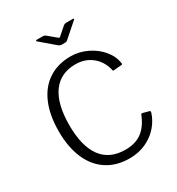

<svg xmlns="http://www.w3.org/2000/svg" viewBox="-221 -1092 1145 1240"><g transform="rotate(-30 351.0 -472.0)"><path d="M641 -550 642 -545Q642 -539 634 -539L576 -534H573Q570 -534 568.5 -536.5Q567 -539 567 -543Q551 -611 500.5 -651.5Q450 -692 379 -692Q267 -692 208 -610Q149 -528 149 -369Q149 -214 208.5 -133Q268 -52 386 -52Q460 -52 508.5 -88Q557 -124 587 -200Q589 -204 596 -203L645 -190Q650 -188 649 -179Q633 -127 596 -84Q559 -41 503.5 -15.5Q448 10 381 10Q284 10 214 -35.5Q144 -81 107 -166.5Q70 -252 70 -370Q70 -489 106.5 -575Q143 -661 212.5 -706.5Q282 -752 377 -752Q440 -752 498.5 -724Q557 -696 595.5 -649.5Q634 -603 641 -550ZM460 -954H512Q519 -954 519 -951Q519 -948 513 -943L413 -855Q411 -854 406.5 -850Q402 -846 395 -846H364Q354 -846 342 -856L240 -943Q236 -947 236 -950Q236 -954 243 -954H290Q295 -954 298.5 -952.5Q302 -951 307 -948L366 -899Q374 -892 377 -892Q380 -892 387 -899L443 -948Q452 -954 460 -954Z"/></g></svg>

Font: Libre Franklin Light
Style: Regular
Weight: 300
Designer: Pablo Impallari, Rodrigo Fuenzalida
Foundry: Impallari Type
Version: Version 1.002; ttfautohint (v1.5)